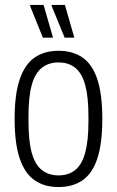

<svg xmlns="http://www.w3.org/2000/svg" viewBox="-20 -743 472 775"><path d="M216 12Q159 12 119.5 -15.5Q80 -43 59.5 -103.5Q39 -164 39 -263Q39 -362 59.5 -422.5Q80 -483 119.5 -510.5Q159 -538 216 -538Q274 -538 313.5 -510.5Q353 -483 373 -422.5Q393 -362 393 -263Q393 -164 373 -103.5Q353 -43 313.5 -15.5Q274 12 216 12ZM216 -35Q257 -35 284 -57Q311 -79 324 -127Q337 -175 337 -253V-273Q337 -352 324 -399.5Q311 -447 284 -469Q257 -491 216 -491Q176 -491 148.5 -469Q121 -447 108 -399.5Q95 -352 95 -273V-253Q95 -175 108 -127Q121 -79 148.5 -57Q176 -35 216 -35ZM241 -591 188 -720 189 -723H242L280 -591ZM153 -591 101 -720 102 -723H156L194 -591Z"/></svg>

Font: Archivo Condensed ExtraLight
Style: Regular
Weight: 250
Width: 3
Designer: Hector Gatti
Foundry: Omnibus-Type
Version: Version 2.001